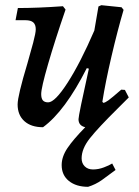

<svg xmlns="http://www.w3.org/2000/svg" viewBox="-20 -480 535 741"><path d="M436 -63Q359 13 327 53.5Q295 94 295 131Q295 150 307 162Q319 174 339 174Q360 174 381 166Q402 158 413 151L426 176Q397 198 373 215Q349 232 320 241Q274 241 246 218.5Q218 196 218 157Q218 125 240 92Q262 59 309 11Q283 5 283 -20Q283 -35 323 -215L315 -217Q231 -51 146 11Q100 11 74 -12.5Q48 -36 48 -77Q48 -110 86 -236Q98 -277 108 -315Q118 -353 118 -367Q118 -385 108.5 -393.5Q99 -402 78 -402H40L49 -449Q125 -449 223 -456L233 -443Q192 -324 165.5 -232.5Q139 -141 139 -117Q139 -100 145.5 -92.5Q152 -85 166 -85Q192 -85 241 -161Q290 -237 344 -362L360 -455L371 -460L449 -452L457 -442Q434 -364 410.5 -263.5Q387 -163 375 -87L379 -83Q386 -84 398 -92.5Q410 -101 448 -134L462 -133L477 -104Q477 -104 436 -63Z"/></svg>

Font: Alegreya Medium
Style: Italic
Weight: 500
Italic angle: -7°
Designer: Juan Pablo del Peral
Foundry: Huerta Tipografica
Version: Version 2.008; ttfautohint (v1.8)